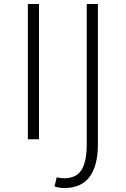

<svg xmlns="http://www.w3.org/2000/svg" viewBox="-20 -700 632 965"><path d="M120 0ZM120 -680H176V0H120ZM254 237 265 191Q283 196 302 196Q363 196 389.5 154.5Q416 113 416 24V-680H472V26Q472 132 430.5 188.5Q389 245 302 245Q278 245 254 237Z"/></svg>

Font: Martel Sans ExtraLight
Style: Regular
Weight: 275
Designer: Dan Reynolds and Mathieu Réguer
Foundry: Dan Reynolds and Mathieu Réguer
Version: Version 1.002; ttfautohint (v1.1) -l 5 -r 5 -G 72 -x 0 -D la